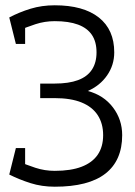

<svg xmlns="http://www.w3.org/2000/svg" viewBox="-20 -630 512 726"><path d="M187 76V16Q248 16 288.5 0.5Q329 -15 349.5 -45Q370 -75 370 -119Q370 -163 349.5 -194.5Q329 -226 288.5 -242.5Q248 -259 187 -259V-314Q240 -314 275 -327Q310 -340 327.5 -366.5Q345 -393 345 -432Q345 -472 327.5 -498Q310 -524 275 -537Q240 -550 187 -550V-610Q295 -610 353.5 -564Q412 -518 412 -432Q412 -384 385 -345Q358 -306 312 -286Q372 -270 407 -224Q442 -178 442 -119Q442 -23 378.5 26.5Q315 76 187 76ZM187 76Q138 76 95.5 62.5Q53 49 15 30L44 -22Q79 -7 114 4.5Q149 16 187 16ZM132 -259V-314H187V-259ZM44 -512 15 -564Q53 -584 95.5 -597Q138 -610 187 -610V-550Q149 -550 114 -538.5Q79 -527 44 -512ZM75 -464H40L15 -564H75ZM75 -70V30H15L40 -70Z"/></svg>

Font: Epunda Slab Light
Style: Regular
Weight: 300
Designer: Simon Atzbach
Foundry: typofactur
Version: Version 1.102